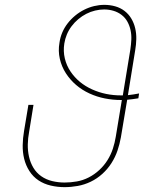

<svg xmlns="http://www.w3.org/2000/svg" viewBox="-20 -763 640 791"><path d="M246 8Q217 8 189 1.5Q161 -5 138.5 -20Q116 -35 101 -58.5Q86 -82 79.5 -109Q73 -136 73.5 -165Q74 -194 79 -223L97 -331H118L100 -220Q95 -194 94.5 -168Q94 -142 99.5 -117.5Q105 -93 117.5 -72Q130 -51 150 -37Q170 -23 195 -17Q220 -11 246 -11Q246 -11 246 -11Q246 -11 246 -11Q271 -11 296.5 -15.5Q322 -20 345.5 -32Q369 -44 389 -62.5Q409 -81 423 -103.5Q437 -126 445 -150.5Q453 -175 457 -200L482 -351Q482 -351 481 -351Q480 -351 479 -351Q445 -351 412 -357.5Q379 -364 348.5 -378Q318 -392 293.5 -413Q269 -434 251.5 -461Q234 -488 226.5 -520.5Q219 -553 225 -587Q228 -609 236.5 -629Q245 -649 258.5 -666.5Q272 -684 289.5 -698.5Q307 -713 327 -723Q347 -733 368 -738Q389 -743 410 -743Q433 -743 454.5 -737Q476 -731 493 -718Q510 -705 521 -686.5Q532 -668 537 -646.5Q542 -625 541.5 -602Q541 -579 537 -556L507 -371Q518 -372 530 -374Q542 -376 553 -378L550 -358Q538 -356 526.5 -354.5Q515 -353 504 -352L478 -197Q473 -169 464 -142.5Q455 -116 439.5 -91.5Q424 -67 402 -47Q380 -27 354 -14.5Q328 -2 300.5 3Q273 8 246 8ZM479 -370Q481 -370 482.5 -370Q484 -370 486 -370L517 -559Q520 -579 521 -599Q522 -619 518 -638Q514 -657 505 -673.5Q496 -690 481 -701.5Q466 -713 447.5 -718.5Q429 -724 409 -724Q391 -724 372 -719.5Q353 -715 335.5 -706Q318 -697 302.5 -684Q287 -671 275 -655Q263 -639 255.5 -621Q248 -603 245 -584Q240 -552 247 -522.5Q254 -493 270.5 -468.5Q287 -444 309.5 -425.5Q332 -407 360 -394.5Q388 -382 417.5 -376Q447 -370 479 -370Z"/></svg>

Font: Iosevka Curly Slab ThExObl
Style: Regular
Weight: 100
Width: 7
Italic angle: -9°
Monospace: yes
Designer: Belleve Invis
Foundry: Belleve Invis
Version: Version 11.1.0; ttfautohint (v1.8.3)